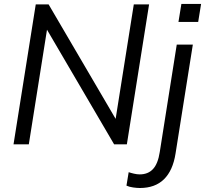

<svg xmlns="http://www.w3.org/2000/svg" viewBox="-20 -727 1033 967"><path d="M48.1 0 160.1 -705H224.7L578 -101.7L558.7 -105L653.9 -705H730.9L618.9 0H554.8L201.5 -603.3L220.3 -600L125.1 0ZM684.3 219.9Q670 219.9 650.4 217.1Q630.7 214.4 616.9 207.9L628.1 140.2Q639.6 144.2 654.9 147.7Q670.2 151.3 683.6 151.3Q725.5 151.3 750.5 124.5Q775.6 97.7 784.7 38.3L870.2 -502.3H951.2L864.1 46.4Q850.7 131.9 805.8 175.9Q760.9 219.9 684.3 219.9ZM878.8 -616.4 893.5 -707.2H992.8L978.1 -616.4Z"/></svg>

Font: Mulish ExtraLight
Style: Italic
Weight: 200
Italic angle: -9°
Designer: Vernon Adams
Foundry: Vernon Adams
Version: Version 3.603